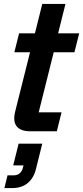

<svg xmlns="http://www.w3.org/2000/svg" viewBox="-20 -670 424 980"><path d="M133.3 0Q85.8 0 65.4 -25Q45 -50 57.5 -100.8L133.3 -403.3H53.3L77.5 -500H158.3L195.8 -650H314.2L276.7 -500H384.2L360 -403.3H254.2L177.5 -96.7H294.2L270 0ZM2.5 290 18.3 225H49.2Q68.3 225 80.4 214.6Q92.5 204.2 96.7 186.7L100 174.2H47.5L75 63.3H195.8L163.3 193.3Q152.5 238.3 121.7 264.2Q90.8 290 42.5 290Z"/></svg>

Font: Funnel Sans SemiBold
Style: Italic
Weight: 600
Italic angle: -14.036°
Designer: NORD ID, Kristian Moeller
Foundry: Dicotype
Version: Version 1.000